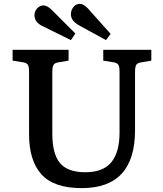

<svg xmlns="http://www.w3.org/2000/svg" viewBox="-20 -957 842 991"><path d="M402 14Q258 14 194 -57Q130 -128 130 -263V-588Q130 -613 123.5 -623Q117 -633 96 -636L45 -644V-700H334V-644L280 -635Q262 -632 256 -621.5Q250 -611 250 -585V-268Q250 -163 289.5 -115.5Q329 -68 420 -68Q512 -68 554.5 -119.5Q597 -171 597 -273V-588Q597 -613 590.5 -623Q584 -633 563 -636L513 -644V-700H761V-644L708 -635Q689 -632 683 -622Q677 -612 677 -584V-285Q677 14 402 14ZM527 -750 390 -825Q370 -836 358 -850Q346 -864 346 -885Q346 -903 358.5 -920Q371 -937 393 -937Q412 -937 435 -912L551 -782ZM346 -750 204 -820Q183 -829 170.5 -843.5Q158 -858 158 -879Q158 -898 171.5 -913.5Q185 -929 205 -929Q224 -929 248 -905L369 -784Z"/></svg>

Font: Literata Medium
Style: Regular
Weight: 500
Designer: Latin by Veronika Burian and Jose Scaglione. Greek by Irene Vlachou. Cyrillic by Vera Evstafieva.
Foundry: TypeTogether
Version: Version 3.103; ttfautohint (v1.8.4.7-5d5b);gftools[0.9.29]